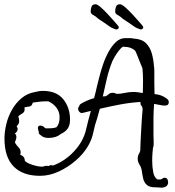

<svg xmlns="http://www.w3.org/2000/svg" viewBox="-20 -795 823 902"><path d="M730 86Q726 86 721.5 85.5Q717 85 713 85H709Q682 85 669.5 73.5Q657 62 653 45Q649 28 646.5 9.5Q644 -9 635 -22Q632 -27 629.5 -33.5Q627 -40 627 -49Q627 -63 633 -73Q639 -83 639 -88Q639 -103 640.5 -131Q642 -159 643.5 -187.5Q645 -216 646 -230Q647 -246 648.5 -263.5Q650 -281 650 -281Q649 -295 644 -298.5Q639 -302 640 -316Q591 -313 543.5 -304Q496 -295 449 -284L437 -241Q425 -207 418.5 -173.5Q412 -140 393 -108Q372 -72 335.5 -40.5Q299 -9 255.5 11Q212 31 168 31Q87 31 44 -13Q1 -57 1 -144Q1 -176 9.5 -211.5Q18 -247 36 -279Q54 -311 81.5 -334Q109 -357 146 -363Q154 -365 162.5 -366.5Q171 -368 181 -368Q246 -368 277.5 -328.5Q309 -289 309 -233Q309 -205 297 -189.5Q285 -174 266 -166Q244 -147 208 -147Q183 -147 170 -161Q160 -166 162 -178Q161 -179 161 -180Q161 -181 160 -182Q158 -190 158 -193Q158 -205 169 -205Q182 -205 192 -193Q194 -193 195 -192.5Q196 -192 197 -192Q208 -192 221 -192.5Q234 -193 245 -197Q260 -212 260 -244Q260 -270 245 -289.5Q230 -309 207 -319H201Q182 -319 168 -317.5Q154 -316 134 -313Q130 -297 119.5 -295Q109 -293 96 -291L95 -290Q97 -275 92.5 -269Q88 -263 81 -259.5Q74 -256 66 -249L67 -245Q70 -235 70 -226Q70 -214 60 -204L58 -202Q63 -194 63 -189Q63 -177 50 -168Q57 -161 57 -151Q57 -146 55 -140Q53 -134 50 -126L51 -124Q57 -113 67 -103Q77 -93 77 -79Q77 -76 76.5 -73.5Q76 -71 75 -68Q96 -61 97 -39L98 -38Q105 -31 120 -25Q135 -19 150.5 -15.5Q166 -12 176 -12Q182 -12 187.5 -14Q193 -16 199 -16Q206 -16 209 -15L210 -16Q221 -22 228 -17Q284 -37 327.5 -83.5Q371 -130 384 -185Q389 -208 395 -230Q401 -252 407 -274L370 -265Q360 -262 353.5 -269Q347 -276 347 -284Q347 -291 352 -296Q354 -305 363 -309Q390 -325 422 -334Q426 -348 429 -361Q432 -374 435 -387Q439 -403 446 -431Q453 -459 463.5 -490.5Q474 -522 489.5 -550.5Q505 -579 524.5 -597.5Q544 -616 569 -616Q581 -616 590 -616Q599 -616 606 -614Q646 -612 665.5 -592.5Q685 -573 693 -544.5Q701 -516 703 -487Q705 -474 705 -461.5Q705 -449 705 -437V-403Q705 -393 705.5 -380.5Q706 -368 706 -353Q721 -352 735.5 -347Q750 -342 763 -332Q773 -325 773 -315Q773 -299 754 -299Q743 -299 730.5 -302Q718 -305 704 -307Q703 -291 702 -275Q701 -259 701 -243V-158Q701 -156 701.5 -145.5Q702 -135 702 -124Q702 -116 701.5 -110Q701 -104 699 -103Q698 -96 696.5 -78Q695 -60 695 -39Q695 -11 700 14.5Q705 40 720 48H733Q738 48 741 45Q748 40 753 40Q767 40 769 55Q770 58 770 63Q770 70 764.5 77Q759 84 745 86Q741 87 737.5 86.5Q734 86 730 86ZM463 -342Q466 -342 469.5 -342.5Q473 -343 477 -343Q486 -348 492 -353.5Q498 -359 510 -359Q515 -359 519.5 -357.5Q524 -356 528 -354Q546 -354 566.5 -358.5Q587 -363 606 -363Q617 -363 628 -361.5Q639 -360 651 -358Q651 -371 651.5 -386.5Q652 -402 652 -418Q652 -447 649 -475L646 -482Q645 -485 639.5 -498Q634 -511 627.5 -528Q621 -545 615 -557Q595 -575 565 -575Q560 -575 558 -576Q548 -570 537.5 -556Q527 -542 519 -528.5Q511 -515 508 -508Q492 -468 482 -426Q472 -384 463 -342ZM639 -657Q622 -662 609.5 -671Q597 -680 585 -688Q575 -695 564 -702Q553 -709 545 -717Q538 -721 529.5 -726.5Q521 -732 521 -741Q521 -752 525 -763.5Q529 -775 544 -775Q552 -775 567 -762Q582 -749 599 -731Q616 -713 629.5 -697.5Q643 -682 648 -676Q653 -671 653 -666Q653 -662 649 -659Q645 -656 639 -657ZM524 -657Q507 -662 494.5 -671Q482 -680 470 -688Q460 -695 449 -702Q438 -709 430 -717Q423 -721 414.5 -726.5Q406 -732 406 -741Q406 -752 410 -763.5Q414 -775 429 -775Q437 -775 452 -762Q467 -749 484 -731Q501 -713 514.5 -697.5Q528 -682 533 -676Q538 -671 538 -666Q538 -662 534 -659Q530 -656 524 -657Z"/></svg>

Font: RU Serius
Style: Regular
Weight: 400
Designer: Robert E. Leuschke
Foundry: Robert E. Leuschke
Version: Version 1.011; ttfautohint (v1.8.3)